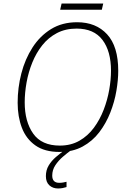

<svg xmlns="http://www.w3.org/2000/svg" viewBox="-20 -851 721 1088"><path d="M317 10Q233 10 180.5 -27Q128 -64 104 -127Q80 -190 80 -269Q80 -354 101 -435Q122 -516 164 -581.5Q206 -647 269 -686Q332 -725 417 -725Q524 -725 587 -656.5Q650 -588 650 -450Q650 -398 639.5 -336Q629 -274 605 -213Q581 -152 542.5 -101.5Q504 -51 448 -20.5Q392 10 317 10ZM319 -26Q382 -26 430 -53.5Q478 -81 512 -127Q546 -173 567.5 -229Q589 -285 599 -342.5Q609 -400 609 -450Q609 -561 560.5 -625Q512 -689 414 -689Q351 -689 302.5 -663.5Q254 -638 219.5 -594.5Q185 -551 163 -496.5Q141 -442 130.5 -383.5Q120 -325 120 -271Q120 -162 168 -94Q216 -26 319 -26ZM321 -796 329 -831H565L557 -796ZM309 217Q279 217 259.5 199Q240 181 240 147Q240 113 256 86.5Q272 60 296.5 39Q321 18 346 0H383Q361 16 336 37.5Q311 59 293.5 85.5Q276 112 276 144Q276 185 316 185Q328 185 338.5 183Q349 181 357 179V209Q348 212 335.5 214.5Q323 217 309 217Z"/></svg>

Font: Noto Sans Disp ExtLt
Style: Italic
Weight: 200
Italic angle: -12°
Designer: Monotype Design Team
Foundry: Monotype Imaging Inc.
Version: Version 2.000;GOOG;noto-source:20170915:90ef993387c0